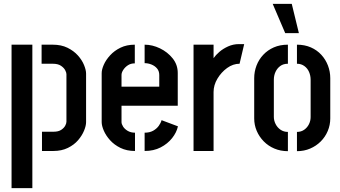

<svg xmlns="http://www.w3.org/2000/svg" viewBox="-20 -784 1766 997"><path d="M198 0V-100H258Q283 -100 297.5 -109.5Q312 -119 318.5 -131Q325 -143 325 -152V-399Q325 -407 318.5 -419.5Q312 -432 296.5 -442.5Q281 -453 254 -453H196V-552H254Q298 -552 330.5 -536Q363 -520 384.5 -496Q406 -472 416.5 -446Q427 -420 427 -402V-150Q427 -131 416.5 -105.5Q406 -80 385.5 -56Q365 -32 332.5 -16Q300 0 257 0ZM40 193V-552H148V193Z M681 0Q638 0 605.5 -16Q573 -32 551.5 -56Q530 -80 519 -105.5Q508 -131 508 -150V-404Q508 -423 519 -448Q530 -473 552 -497Q574 -521 606 -536.5Q638 -552 680 -552V-455Q659 -455 644 -445Q629 -435 620 -421Q611 -407 611 -395V-334H807V-394Q807 -415 795.5 -428.5Q784 -442 766.5 -449Q749 -456 731 -456V-552Q771 -552 810.5 -533Q850 -514 876.5 -481Q903 -448 903 -405V-235H611V-150Q611 -140 619 -127Q627 -114 643 -104.5Q659 -95 681 -95ZM731 0V-95Q757 -95 775 -105Q793 -115 804 -130Q815 -145 819 -160L904 -128Q897 -96 873.5 -66.5Q850 -37 814 -18.5Q778 0 731 0Z M985 0V-552H1089V-482Q1100 -498 1119 -514.5Q1138 -531 1164.5 -543Q1191 -555 1221 -555Q1228 -555 1234.5 -555Q1241 -555 1248 -555L1224 -453Q1190 -453 1159.5 -431Q1129 -409 1109 -375.5Q1089 -342 1089 -306V0Z M1461 -612 1396 -764H1495L1532 -612ZM1475 1Q1437 1 1405 -12.5Q1373 -26 1349.5 -50Q1326 -74 1313 -104.5Q1300 -135 1300 -169V-378Q1300 -412 1312 -443.5Q1324 -475 1347 -499.5Q1370 -524 1402 -538Q1434 -552 1475 -552V-453Q1451 -453 1435 -441Q1419 -429 1410.5 -410.5Q1402 -392 1402 -370V-177Q1402 -158 1411 -140Q1420 -122 1436.5 -110.5Q1453 -99 1475 -99ZM1522 1V-99Q1544 -99 1560 -110.5Q1576 -122 1584.5 -139.5Q1593 -157 1593 -176V-370Q1593 -391 1585 -410Q1577 -429 1560.5 -441Q1544 -453 1522 -453V-552Q1562 -552 1594 -538Q1626 -524 1648.5 -499.5Q1671 -475 1683 -443.5Q1695 -412 1695 -378V-169Q1695 -135 1682 -104Q1669 -73 1645.5 -49.5Q1622 -26 1590.5 -12.5Q1559 1 1522 1Z"/></svg>

Font: Stick No Bills SemiBold
Style: Regular
Weight: 600
Designer: Kosala Senevirathne, Siva Puranthara, Lasantha Premarathna, Tharique Azeez
Foundry: mooniak
Version: Version 2.000